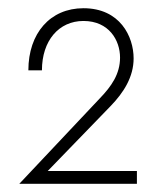

<svg xmlns="http://www.w3.org/2000/svg" viewBox="-20 -729 380 467"><path d="M27 -282H313V-313H96L249 -471C281 -504 305 -542 305 -587C305 -640 272 -709 183 -709C102 -709 49 -648 49 -558H82C82 -630 123 -678 183 -678C245 -678 272 -631 272 -589C272 -549 251 -519 223 -490Z"/></svg>

Font: Jost Light
Style: Regular
Weight: 300
Version: Version 3.710